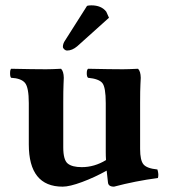

<svg xmlns="http://www.w3.org/2000/svg" viewBox="-20 -696 638 726"><path d="M309.1 -673.8Q314.9 -675.8 325.2 -675.8Q363.3 -675.8 381.8 -651.9L392.1 -628.9L272 -521Q252.9 -504.9 233.9 -504.9Q228 -504.9 222.9 -509.5Q217.8 -514.2 217.8 -519Q217.8 -531.2 226.1 -543ZM509.8 -132.8Q509.8 -89.8 522.5 -74.5Q535.2 -59.1 575.2 -55.2Q581.1 -36.1 577.1 -22.9Q492.2 -11.7 411.1 9.8Q389.2 9.8 388.2 -6.8Q385.7 -25.9 383.3 -50.8Q337.9 -25.4 290.5 -7.8Q243.2 9.8 216.8 9.8Q88.9 9.8 88.9 -149.9V-306.2Q88.9 -365.2 74.5 -382.6Q60.1 -399.9 22 -401.9Q18.1 -405.8 18.1 -418.9Q18.1 -432.1 22 -436Q107.9 -434.1 153.8 -434.1Q174.8 -434.1 210.9 -436Q220.7 -426.3 221.2 -401.9Q221.2 -397.9 220.2 -377Q219.2 -356 219.2 -306.2V-139.2Q219.2 -91.3 236.1 -77.6Q252.9 -64 289.1 -64Q337.4 -64 380.9 -90.8Q380.4 -98.6 380.1 -106.2Q379.9 -113.8 379.9 -120.6V-306.2Q379.9 -366.2 366.9 -382.1Q354 -397.9 313 -401.9Q308.1 -405.8 308.1 -418.9Q308.1 -432.1 313 -436Q398.9 -434.1 444.8 -434.1Q463.9 -434.1 502 -436Q511.7 -426.3 512.2 -401.9Q512.2 -397.9 511 -377Q509.8 -356 509.8 -306.2Z"/></svg>

Font: Linux Libertine
Style: Bold
Weight: 700
Designer: Philipp H. Poll
Foundry: Philipp H. Poll
Version: Version 5.0.3